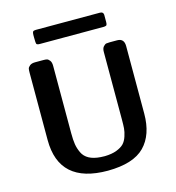

<svg xmlns="http://www.w3.org/2000/svg" viewBox="-127 -982 1019 1112"><g transform="rotate(-15 382.0 -426.0)"><path d="M90.8 -240.2V-644Q90.8 -659.2 92.5 -667.5Q94.2 -675.8 105.2 -684.8Q116.2 -693.8 137.2 -693.8H187Q200.2 -693.8 208 -691.9Q215.8 -689.9 224.4 -679Q232.9 -668 232.9 -647V-242.2Q232.9 -202.1 237.1 -176Q241.2 -149.9 253.7 -123.5Q266.1 -97.2 293 -82.5Q319.8 -67.9 361.8 -64.9L387.2 -64Q429.2 -64.9 458 -75.9Q486.8 -86.9 502 -102.5Q517.1 -118.2 525.6 -144.5Q534.2 -170.9 535.6 -190.9Q537.1 -210.9 537.1 -243.2V-648.9Q537.1 -669.9 546.6 -680.4Q556.2 -690.9 564 -692.4Q571.8 -693.8 585 -693.8H628.9Q670.9 -693.8 670.9 -647.9V-243.2Q670.9 -116.2 603.5 -47.6Q536.1 21 382.8 22Q90.8 22 90.8 -240.2ZM168.5 -834V-849.1Q168.5 -863.3 172.4 -868.7Q176.3 -874 189.5 -874H574.2Q594.2 -874 595.2 -856V-812Q595.2 -798.8 591.8 -794.4Q588.4 -790 576.7 -789.1H191.4Q174.3 -789.1 171.4 -795.4Q168.5 -801.8 168.5 -834Z"/></g></svg>

Font: CMU Sans Serif
Style: Bold
Weight: 700
Version: Version 0.7.0